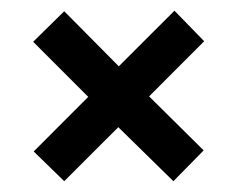

<svg xmlns="http://www.w3.org/2000/svg" viewBox="-20 -520 454 359"><path d="M43 -236.8 145 -338.9 42 -441.9 100.1 -499 202.1 -396 306.2 -500 361.8 -442.9 258.8 -339.8 360.8 -238.8 304.2 -181.2 201.2 -282.2 100.1 -181.2Z"/></svg>

Font: Pattaya
Style: Regular
Weight: 400
Designer: Pablo Impallari / Thai characters Designed by Thanarat Vachiruckul and Suppakit Chalermlarp
Foundry: Pablo Impallari
Version: Version 1.007;September 16, 2023;FontCreator 15.0.0.2934 64-